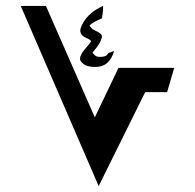

<svg xmlns="http://www.w3.org/2000/svg" viewBox="-20 -628 658 648"><path d="M568 -399 544 -317H470L313 0L50 -608H135L300 -232L380 -399ZM302 -402Q275 -402 262.5 -411.5Q250 -421 250 -429Q250 -445 275 -472Q287 -486 287 -489Q287 -493 271 -500Q251 -509 251 -524Q251 -529 252 -532Q269 -582 328 -608Q328 -587 324 -566Q294 -554 282 -542Q284 -538 292 -530Q306 -522 309 -521Q324 -513 324 -506Q324 -493 308 -470Q303 -464 299 -459Q295 -454 292 -450Q297 -444 302 -440Q307 -436 317 -436Q329 -436 335 -438.5Q341 -441 346 -449L365 -456Q350 -402 302 -402Z"/></svg>

Font: Mirza
Style: Bold
Weight: 700
Designer: Arabic design by Kourosh Beigpour, Latin design by Eduardo Tunni, engineering by Lasse Fister
Version: Version 1.0010g